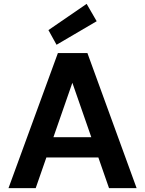

<svg xmlns="http://www.w3.org/2000/svg" viewBox="-20 -975 752 995"><path d="M24 0 280 -700H433L688 0H545L355 -546L165 0ZM137 -159 173 -264H529L564 -159ZM273 -743 231 -819 429 -955 481 -865Z"/></svg>

Font: DM Sans 10pt
Style: Bold
Weight: 700
Version: Version 4.004;gftools[0.9.30]